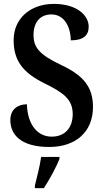

<svg xmlns="http://www.w3.org/2000/svg" viewBox="-20 -744 532 985"><path d="M233 10C368 10 457 -67 457 -195C457 -298 408 -357 293 -411C181 -464 152 -501 152 -565C152 -631 187 -670 244 -670C311 -670 343 -603 343 -537C407 -537 435 -562 435 -607C435 -665 375 -724 256 -724C139 -724 50 -652 50 -538C50 -435 95 -372 209 -316C305 -269 353 -234 353 -159C353 -89 314 -43 245 -43C173 -43 121 -104 118 -209C71 -209 33 -183 33 -128C33 -55 85 10 233 10ZM159 208V221H205C233 179 269 113 285 71V61H191C185 107 169 166 159 208Z"/></svg>

Font: Noto Serif Ethiopic Condensed SemiBold
Style: Regular
Weight: 600
Width: 3
Designer: Monotype Design Team
Foundry: Monotype Imaging Inc.
Version: Version 2.102